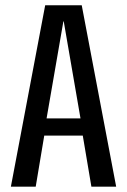

<svg xmlns="http://www.w3.org/2000/svg" viewBox="-20 -696 475 716"><path d="M20.6 0H113.2L145 -190.2H288.7L320.8 0H413.2L284.8 -676.3H148.5ZM153.7 -254.4 216.3 -616.1H217.7L280.2 -254.4Z"/></svg>

Font: Anybody Thin Condensed
Style: Regular
Weight: 100
Width: 3
Version: Version 1.113;gftools[0.9.25]